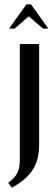

<svg xmlns="http://www.w3.org/2000/svg" viewBox="-20 -700 245 893"><path d="M162 -32Q162 5 155.5 34Q149 63 134 87Q119 111 95 132Q71 153 35 173L18 150Q47 130 59.5 106.5Q72 83 72 48V-495H162ZM103 -680H124L205 -567H180L114 -624L48 -567H22Z"/></svg>

Font: Moniqa ExtBd Cond Paragraph
Style: Regular
Weight: 800
Width: 3
Designer: Rajesh Rajput
Foundry: Rajesh Rajput
Version: Version 1.000